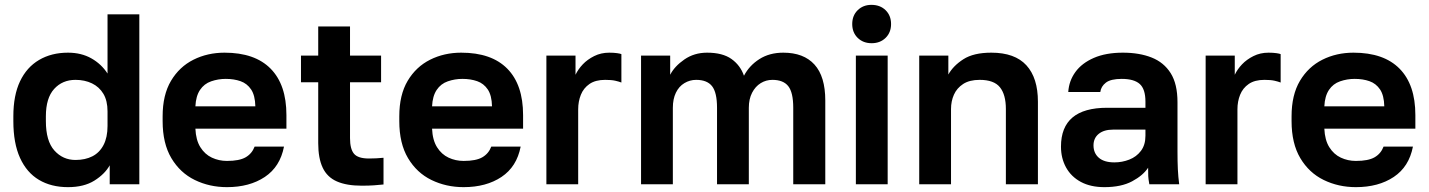

<svg xmlns="http://www.w3.org/2000/svg" viewBox="-20 -759 5886 791"><path d="M260 12Q191 12 140.5 -18Q90 -48 62.5 -108.5Q35 -169 35 -260V-280Q35 -366 62.5 -424Q90 -482 141 -512Q192 -542 260 -542Q315 -542 356.5 -518.5Q398 -495 423 -456V-700H554V0H432V-78Q412 -42 369 -15Q326 12 260 12ZM291 -100Q331 -100 360.5 -115Q390 -130 406.5 -161.5Q423 -193 423 -240V-300Q423 -344 406 -372.5Q389 -401 359 -415.5Q329 -430 291 -430Q237 -430 203 -392.5Q169 -355 169 -280V-260Q169 -178 204 -139Q239 -100 291 -100Z M915 12Q843 12 782.5 -17.5Q722 -47 686 -107.5Q650 -168 650 -260V-280Q650 -368 684.5 -426Q719 -484 777 -513Q835 -542 905 -542Q1030 -542 1095 -476Q1160 -410 1160 -285V-229H785Q787 -182 805.5 -152.5Q824 -123 853 -109.5Q882 -96 915 -96Q966 -96 992 -111Q1018 -126 1029 -155H1150Q1134 -72 1071 -30Q1008 12 915 12ZM910 -434Q879 -434 850 -424Q821 -414 804 -388.5Q787 -363 785 -321H1032Q1031 -366 1014.5 -390.5Q998 -415 971 -424.5Q944 -434 910 -434Z M1470 6Q1408 6 1368 -11.5Q1328 -29 1309.5 -68Q1291 -107 1291 -169V-420H1220V-530H1291V-650H1422V-530H1550V-420H1422V-190Q1422 -145 1438.5 -125.5Q1455 -106 1500 -106Q1530 -106 1560 -109V1Q1541 3 1520.5 4.5Q1500 6 1470 6Z M1890 12Q1818 12 1757.5 -17.5Q1697 -47 1661 -107.5Q1625 -168 1625 -260V-280Q1625 -368 1659.5 -426Q1694 -484 1752 -513Q1810 -542 1880 -542Q2005 -542 2070 -476Q2135 -410 2135 -285V-229H1760Q1762 -182 1780.5 -152.5Q1799 -123 1828 -109.5Q1857 -96 1890 -96Q1941 -96 1967 -111Q1993 -126 2004 -155H2125Q2109 -72 2046 -30Q1983 12 1890 12ZM1885 -434Q1854 -434 1825 -424Q1796 -414 1779 -388.5Q1762 -363 1760 -321H2007Q2006 -366 1989.5 -390.5Q1973 -415 1946 -424.5Q1919 -434 1885 -434Z M2231 0V-530H2351V-451Q2362 -474 2381 -494Q2400 -514 2428 -528Q2456 -542 2490 -542Q2509 -542 2522.5 -540Q2536 -538 2540 -536V-419Q2530 -423 2514.5 -426.5Q2499 -430 2473 -430Q2433 -430 2408.5 -413Q2384 -396 2373 -368.5Q2362 -341 2362 -309V0Z M2621 0V-530H2741V-451Q2759 -486 2799.5 -514Q2840 -542 2893 -542Q2957 -542 2993.5 -516Q3030 -490 3045 -447Q3067 -489 3108.5 -515.5Q3150 -542 3207 -542Q3291 -542 3335.5 -493Q3380 -444 3380 -345V0H3248V-315Q3248 -378 3227.5 -404Q3207 -430 3162 -430Q3136 -430 3114 -416.5Q3092 -403 3078.5 -377Q3065 -351 3065 -315V0H2934V-315Q2934 -378 2913.5 -404Q2893 -430 2848 -430Q2822 -430 2799.5 -416.5Q2777 -403 2764.5 -377Q2752 -351 2752 -315V0Z M3506 0V-530H3637V0ZM3571 -581Q3536 -581 3513.5 -603Q3491 -625 3491 -660Q3491 -695 3513.5 -717Q3536 -739 3570 -739Q3606 -739 3628.5 -717Q3651 -695 3651 -660Q3651 -625 3628.5 -603Q3606 -581 3571 -581Z M3767 0V-530H3887V-452Q3907 -488 3949 -515Q3991 -542 4064 -542Q4161 -542 4208.5 -490Q4256 -438 4256 -340V0H4124V-310Q4124 -369 4099.5 -399.5Q4075 -430 4016 -430Q3974 -430 3948 -413Q3922 -396 3910 -369Q3898 -342 3898 -310V0Z M4530 12Q4473 12 4433 -9.5Q4393 -31 4372 -69Q4351 -107 4351 -155Q4351 -235 4398.5 -275Q4446 -315 4541 -315H4699V-340Q4699 -392 4675.5 -413Q4652 -434 4601 -434Q4556 -434 4536 -418.5Q4516 -403 4513 -380H4381Q4384 -426 4410.5 -462.5Q4437 -499 4486.5 -520.5Q4536 -542 4606 -542Q4674 -542 4724.5 -522Q4775 -502 4803 -457.5Q4831 -413 4831 -338V-135Q4831 -93 4832.5 -61.5Q4834 -30 4838 0H4715Q4711 -22 4710.5 -33.5Q4710 -45 4710 -68Q4689 -36 4644 -12Q4599 12 4530 12ZM4571 -90Q4603 -90 4632.5 -101.5Q4662 -113 4680.5 -137.5Q4699 -162 4699 -200V-225H4566Q4528 -225 4506.5 -207.5Q4485 -190 4485 -160Q4485 -128 4507 -109Q4529 -90 4571 -90Z M4947 0V-530H5067V-451Q5078 -474 5097 -494Q5116 -514 5144 -528Q5172 -542 5206 -542Q5225 -542 5238.5 -540Q5252 -538 5256 -536V-419Q5246 -423 5230.5 -426.5Q5215 -430 5189 -430Q5149 -430 5124.5 -413Q5100 -396 5089 -368.5Q5078 -341 5078 -309V0Z M5566 12Q5494 12 5433.5 -17.5Q5373 -47 5337 -107.5Q5301 -168 5301 -260V-280Q5301 -368 5335.5 -426Q5370 -484 5428 -513Q5486 -542 5556 -542Q5681 -542 5746 -476Q5811 -410 5811 -285V-229H5436Q5438 -182 5456.5 -152.5Q5475 -123 5504 -109.5Q5533 -96 5566 -96Q5617 -96 5643 -111Q5669 -126 5680 -155H5801Q5785 -72 5722 -30Q5659 12 5566 12ZM5561 -434Q5530 -434 5501 -424Q5472 -414 5455 -388.5Q5438 -363 5436 -321H5683Q5682 -366 5665.5 -390.5Q5649 -415 5622 -424.5Q5595 -434 5561 -434Z"/></svg>

Font: Golos Text SemiBold
Style: Regular
Weight: 600
Designer: A.Korolkova, Vitaly Kuzmin
Foundry: ParaType Ltd
Version: Version 2.004